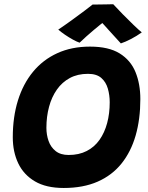

<svg xmlns="http://www.w3.org/2000/svg" viewBox="-20 -886 717 931"><path d="M289 25.5Q204 25.5 149.5 -6.5Q95 -38.5 68.5 -94Q42 -149.5 42 -220.5Q42 -318.5 67 -399Q92 -479.5 140.2 -538Q188.5 -596.5 258 -628.2Q327.5 -660 416.5 -660Q507 -660 560.2 -627Q613.5 -594 637 -536.5Q660.5 -479 660.5 -405.5Q660.5 -308.5 637.8 -229.2Q615 -150 569.2 -93Q523.5 -36 453.5 -5.2Q383.5 25.5 289 25.5ZM313 -134.5Q363 -134.5 400.5 -153.8Q438 -173 462.5 -207.8Q487 -242.5 499.5 -289Q512 -335.5 512 -390Q512 -424.5 503 -456.2Q494 -488 471.2 -508Q448.5 -528 406.5 -528Q356.5 -528 318.8 -507.8Q281 -487.5 255.8 -451.5Q230.5 -415.5 217.8 -368Q205 -320.5 205 -266Q205 -232.5 215.5 -202.5Q226 -172.5 249.8 -153.5Q273.5 -134.5 313 -134.5ZM529 -865.5Q548 -844.5 575 -817.2Q602 -790 627.2 -765.5Q652.5 -741 667.5 -729Q642.5 -711 615 -696.8Q587.5 -682.5 566 -675.5Q553 -690 538.2 -706Q523.5 -722 509.5 -737.5Q495.5 -753 485 -764.8Q474.5 -776.5 470 -781H484.5Q479 -777 465.8 -766.2Q452.5 -755.5 435 -740.8Q417.5 -726 399.2 -709.8Q381 -693.5 366 -679Q352.5 -683.5 333 -694.2Q313.5 -705 294.5 -718Q275.5 -731 262.5 -742.5Q292.5 -762.5 327.5 -787.8Q362.5 -813 390.8 -834.5Q419 -856 429 -864Q437.5 -864 457.5 -864.2Q477.5 -864.5 498 -864.8Q518.5 -865 529 -865.5Z"/></svg>

Font: Grandstander Thin
Style: Bold Italic
Weight: 700
Italic angle: -15°
Version: Version 1.200